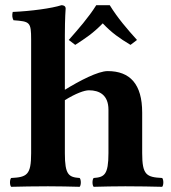

<svg xmlns="http://www.w3.org/2000/svg" viewBox="-20 -718 659 740"><path d="M528 -128V-284C528 -394 481 -444 395 -444C358 -444 287 -407 230 -372V-583C230 -648 233 -685 233 -685C233 -694 226 -698 217 -698C180 -686 100 -675 29 -672C26 -660 27 -649 32 -640C95 -635 100 -634 100 -565V-127C100 -44 84 -35 23 -32C17 -26 17 -4 23 2C65 1 110 0 165 0C213 0 244 1 287 2C293 -4 293 -26 287 -32C245 -35 230 -44 230 -127V-332C272 -358 305 -370 323 -370C363 -370 398 -352 398 -295V-128C398 -44 382 -35 341 -32C335 -26 335 -4 341 2C383 1 415 0 463 0C518 0 562 1 605 2C611 -4 611 -26 605 -32C544 -35 528 -44 528 -128ZM403 -698H351C321 -650 281 -605 245 -564L270 -545C310 -571 338 -589 376 -628C411 -591 440 -571 483 -545L508 -564C471 -605 433 -649 403 -698Z"/></svg>

Font: Libertinus Serif
Style: Bold
Weight: 700
Designer: Philipp H. Poll, Khaled Hosny
Foundry: Caleb Maclennan
Version: Version 7.050;RELEASE